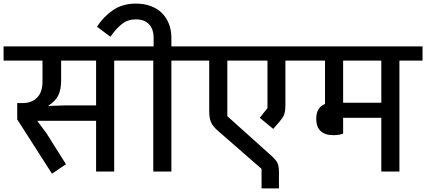

<svg xmlns="http://www.w3.org/2000/svg" viewBox="-40 -957 2377 1071"><path d="M56 -291V-382H86Q137 -382 167 -412.5Q197 -443 197 -502V-619H-20V-698H726V-619H597V0H496V-283H169V-281L219 -214L328 -41L250 12ZM230 -366 321 -369H496V-619H301V-510Q301 -457 285 -424.5Q269 -392 230 -368Z M815 -619H686V-698H817V-744Q817 -795 791 -822Q765 -849 718 -849Q673 -849 640 -823Q607 -797 576 -752L501 -808Q537 -864 590.5 -900.5Q644 -937 718 -937Q763 -937 800 -923.5Q837 -910 862.5 -885Q888 -860 902 -824.5Q916 -789 916 -746V-698H1045V-619H916V0H815Z M1419 -15 1175 -228Q1160 -241 1150.5 -253Q1141 -265 1136 -277.5Q1131 -290 1129 -305.5Q1127 -321 1127 -341V-619H1005V-698H1677V-619H1552V-373Q1552 -355 1550.5 -342.5Q1549 -330 1545.5 -319.5Q1542 -309 1535 -299Q1528 -289 1518 -277L1484 -238L1409 -300L1452 -354V-619H1228V-309L1474 -88Q1500 -65 1508 -47Q1516 -29 1516 1V94H1419Z M1819 -203Q1773 -203 1748.5 -226Q1724 -249 1724 -294Q1724 -358 1773 -377V-619H1637V-698H2317V-619H2188V0H2087V-300H1874V-212Q1853 -203 1819 -203ZM1874 -619V-384H2087V-619Z"/></svg>

Font: IBM Plex Sans Devanagari Medium
Style: Regular
Weight: 500
Designer: Mike Abbink, Paul van der Laan, Pieter van Rosmalen, Erin McLaughlin
Foundry: Bold Monday
Version: Version 1.1